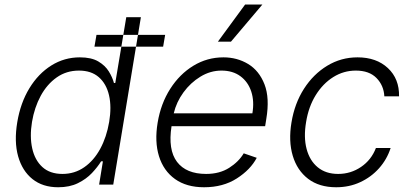

<svg xmlns="http://www.w3.org/2000/svg" viewBox="-20 -802 1787 834"><path d="M471.9 0 592 -727.3H528.5L480.7 -441.4H475Q468.5 -465.9 452.7 -491.7Q436.9 -517.4 406.8 -535.2Q376.6 -552.9 326.9 -552.9Q259.4 -552.9 203 -517.6Q146.5 -482.2 107.8 -418.9Q69.1 -355.5 55 -271.3Q40.9 -186.8 58.7 -123.2Q76.6 -59.7 121.1 -24.1Q165.6 11.4 232.7 11.4Q282.5 11.4 318.5 -6.4Q354.6 -24.1 379.2 -50.2Q403.8 -76.3 419.2 -101.2H427L410.5 0ZM454.2 -272.4Q443.1 -206.7 415.3 -155.5Q387.6 -104.4 345.8 -75.5Q304.1 -46.5 251.2 -46.5Q196.9 -46.5 164 -76.5Q131.2 -106.5 119.9 -157.7Q108.6 -208.8 119 -272.4Q129.5 -335.2 156.8 -385.7Q184.2 -436.1 226.3 -465.7Q268.4 -495.4 323.1 -495.4Q376.4 -495.4 409.2 -466.8Q442 -438.2 453.6 -388Q465.2 -337.7 454.2 -272.4ZM390.3 -599.4 399.1 -650.6H697.4L688.6 -599.4Z M866.5 11.4Q790.1 11.4 740.2 -24.3Q690.3 -60 670.6 -123.4Q650.9 -186.8 664.8 -269.5Q678.6 -352.3 719.5 -416.2Q760.3 -480.1 820.1 -516.5Q880 -552.9 950.6 -552.9Q1009.9 -552.9 1057.9 -524Q1105.8 -495 1128.9 -435.7Q1152 -376.4 1136.7 -285.2L1131.7 -253.9H725.1Q709.2 -151.3 748.9 -98.9Q788.7 -46.5 875.4 -46.5Q933.9 -46.5 975.5 -73Q1017 -99.4 1038.7 -136L1095.2 -116.5Q1068.2 -65 1008.5 -26.8Q948.9 11.4 866.5 11.4ZM734.7 -309.7H1076.3Q1085.2 -362.2 1071.4 -404.3Q1057.5 -446.4 1024.3 -470.9Q991.1 -495.4 942.1 -495.4Q893.8 -495.4 850.7 -469.1Q807.5 -442.8 776.8 -400.6Q746.1 -358.3 734.7 -309.7ZM926.5 -621.1 1044.7 -782.3H1119.7L983.3 -621.1Z M1440.3 11.4Q1366.5 11.4 1318.5 -25.2Q1270.6 -61.8 1251.6 -125.5Q1232.6 -189.3 1246.1 -270.2Q1259.6 -352.6 1300.4 -416.4Q1341.3 -480.1 1401.5 -516.5Q1461.6 -552.9 1533 -552.9Q1615.1 -552.9 1665 -506.2Q1714.8 -459.5 1713.4 -383.5H1649.5Q1647 -430.8 1615.4 -463.1Q1583.8 -495.4 1525.6 -495.4Q1472.7 -495.4 1427.6 -467.2Q1382.5 -438.9 1351.4 -388.7Q1320.3 -338.4 1309.7 -272.4Q1298.3 -206 1311.8 -155Q1325.3 -104 1360.3 -75.3Q1395.2 -46.5 1448.9 -46.5Q1503.6 -46.5 1548.3 -76.9Q1593 -107.2 1612.9 -159.1H1676.8Q1660.9 -109.7 1626.6 -71.2Q1592.3 -32.7 1544.7 -10.7Q1497.2 11.4 1440.3 11.4Z"/></svg>

Font: Inter UI Light
Style: Italic
Weight: 300
Italic angle: 9.39999°
Designer: Rasmus Andersson
Foundry: rsms
Version: 3.2;8d6f07862